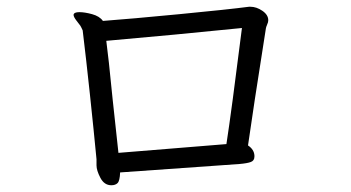

<svg xmlns="http://www.w3.org/2000/svg" viewBox="-20 -602 1040 569"><path d="M690 -116 336 -91Q335 -66 328.5 -59.5Q322 -53 310 -53Q289 -53 277.5 -75Q266 -97 266 -112V-130Q258 -214 246.5 -322Q235 -430 225 -512Q223 -517 221 -520.5Q219 -524 218 -526Q215 -530 206.5 -541Q198 -552 198 -558Q199 -566 215 -566Q231 -566 253 -560Q275 -554 285 -540Q366 -546 511.5 -560Q657 -574 718 -582H722Q740 -582 757.5 -570Q775 -558 775 -542Q775 -536 772 -530Q772 -529 770.5 -526Q769 -523 768 -518Q729 -271 715 -171Q733 -159 734 -141V-138Q734 -126 723.5 -122Q713 -118 690 -116ZM314 -306 331 -149 651 -175Q666 -272 697 -519Q500 -499 295 -481Q301 -438 314 -306Z"/></svg>

Font: Iansui 0.93
Style: Regular
Weight: 400
Designer: But Ko / Fontworks Inc.
Foundry: zi-hi.com / Fontworks Inc.
Version: Version 0.931